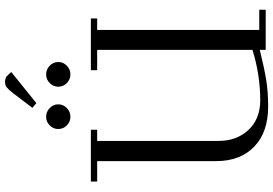

<svg xmlns="http://www.w3.org/2000/svg" viewBox="-183 -904 1097 771"><g transform="rotate(-90 365.5 -518.5)"><path d="M22 -676.8V-702.1H230V-676.8H185.1V-189.9Q185.1 -116.2 229.5 -69.1Q273.9 -22 348.1 -22Q450.2 -22 550.8 -53.2V-676.8H469.2V-702.1H676.8V-676.8H630.9V-25.9H711.9V0H550.8V-23.9Q480 -6.3 431.4 1.7Q382.8 9.8 323.2 9.8Q220.2 9.8 162.1 -46.1Q104 -102.1 104 -199.2V-676.8ZM247.6 -798.6Q232.9 -813 232.9 -833Q232.9 -853 247.6 -867.4Q262.2 -881.8 282.2 -881.8Q302.2 -881.8 317.1 -867.4Q332 -853 332 -833Q332 -813 317.1 -798.6Q302.2 -784.2 282.2 -784.2Q262.2 -784.2 247.6 -798.6ZM317.9 -937 376 -1013.2Q392.1 -1033.7 400.6 -1040.3Q409.2 -1046.9 422.9 -1046.9Q428.2 -1046.9 433.8 -1045.2Q439.5 -1043.5 442.4 -1042L444.8 -1040L461.9 -1022L336.9 -920.9ZM417.5 -798.6Q402.8 -813 402.8 -833Q402.8 -853 417.5 -867.4Q432.1 -881.8 452.1 -881.8Q472.2 -881.8 487.1 -867.4Q502 -853 502 -833Q502 -813 487.1 -798.6Q472.2 -784.2 452.1 -784.2Q432.1 -784.2 417.5 -798.6Z"/></g></svg>

Font: Dehuti
Style: Book
Weight: 400
Version: Version 1.2